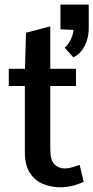

<svg xmlns="http://www.w3.org/2000/svg" viewBox="-20 -794 400 822"><path d="M238.3 7.8Q199.7 7.8 165 -6.1Q130.4 -20 108.4 -53Q86.4 -85.9 86.4 -143.6V-425.8H17.6V-499.5H86.9L91.3 -653.8L195.3 -681.2V-499.5H305.2V-425.8H195.3V-155.3Q195.3 -108.4 212.9 -90.6Q230.5 -72.8 257.3 -72.8Q269.5 -72.8 286.1 -76.9Q302.7 -81.1 320.8 -88.4L338.4 -15.6Q313 -3.9 287.6 2Q262.2 7.8 238.3 7.8ZM293.9 -548.8 256.8 -589.8Q268.1 -599.1 276.4 -612.8Q284.7 -626.5 289.6 -640.6Q294.4 -654.8 294.4 -666L238.8 -668.5V-774.4H359.9V-673.8Q359.9 -644 351.3 -618.7Q342.8 -593.3 327.9 -575Q313 -556.6 293.9 -548.8Z"/></svg>

Font: Pontano Sans
Style: Bold
Weight: 700
Designer: Vernon Adams
Foundry: Vernon Adams
Version: Version 2.001